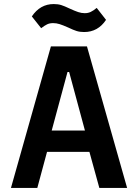

<svg xmlns="http://www.w3.org/2000/svg" viewBox="-20 -927 680 947"><path d="M470 0 421 -178H212L164 0H34L231 -698H409L607 0ZM399 -283 321 -572H313L235 -283ZM317 -791Q290 -803 274 -808Q258 -813 242 -813Q225 -813 212.5 -807Q200 -801 183 -788L137 -846Q178 -907 245 -907Q266 -907 282 -902Q298 -897 323 -885Q349 -873 365.5 -867.5Q382 -862 398 -862Q414 -862 427 -868Q440 -874 457 -888L503 -829Q463 -769 395 -769Q374 -769 358 -774Q342 -779 317 -791Z"/></svg>

Font: Writer SemiBold
Style: Regular
Weight: 600
Monospace: yes
Designer: Mike Abbink, Paul van der Laan, Pieter van Rosmalen
Foundry: Bold Monday
Version: Version 2.001 2020